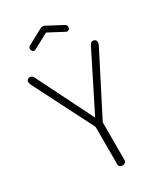

<svg xmlns="http://www.w3.org/2000/svg" viewBox="-231 -1047 982 1141"><g transform="rotate(-30 260.0 -477.0)"><path d="M235 -276Q235 -279 233 -283L26 -690Q21 -703 21 -709Q21 -720 28.5 -725.5Q36 -731 45 -731Q57 -731 68 -713L260 -328L453 -713Q462 -731 476 -731Q484 -731 491 -725.5Q498 -720 498 -709Q498 -706 497.5 -701Q497 -696 494 -690L286 -283Q285 -281 285 -276V-22Q285 -11 277 -5.5Q269 0 260 0Q250 0 242.5 -5.5Q235 -11 235 -22ZM156 -856Q154 -855 152 -854Q150 -853 148 -853Q140 -853 134 -859.5Q128 -866 128 -876Q128 -887 139 -893L243 -949Q251 -954 260 -954Q269 -954 277 -949L381 -894Q392 -888 392 -874Q392 -866 386.5 -860Q381 -854 373 -854Q371 -854 368.5 -855Q366 -856 364 -857L260 -912Z"/></g></svg>

Font: AkaAcidDosis
Style: Light
Weight: 300
Designer: Edgar Tolentino, Pablo Impallari, Igino Marini, Aka-Acid
Foundry: Edgar Tolentino, Pablo Impallari, Igino Marini, Aka-Acid
Version: Version 1.007